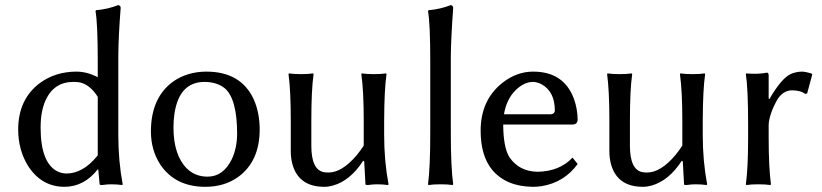

<svg xmlns="http://www.w3.org/2000/svg" viewBox="-20 -718 3203 748"><path d="M360.8 -112.8V-340.8Q329.6 -390.1 288.1 -397.5Q277.3 -398.9 266.1 -398.9Q190.4 -398.9 157.7 -327.6Q138.2 -284.7 138.2 -221.2Q138.2 -84 203.6 -50.3Q220.2 -42.5 237.8 -42Q303.2 -42 358.4 -109.9Q359.9 -111.8 360.8 -112.8ZM360.8 -58.1Q307.6 9.3 231.9 9.8Q140.6 9.8 88.4 -73.2Q51.3 -133.8 50.8 -212.9Q50.8 -332 136.7 -395.5Q196.3 -438.5 276.9 -439Q316.9 -439 356.9 -419.4Q359.9 -418 360.8 -417V-481.9Q360.8 -625 352.1 -674.8L354 -678.2Q399.9 -682.1 440.9 -698.2Q449.2 -696.3 450.2 -688Q441.4 -576.2 440.9 -500V-191.9Q440.9 -91.3 458 0L456.1 2.9Q436 0 411.6 0Q398.9 0 377 2.9Q368.2 2.9 368.2 0L362.8 -58.1Z M567.9 -205.1Q567.9 -338.9 656.2 -401.4Q710 -438.5 783.7 -439Q918.5 -439 968.3 -331.5Q991.2 -280.8 991.7 -213.9Q991.7 -89.8 908.2 -28.8Q854.5 9.8 779.8 9.8Q662.6 9.8 604 -77.6Q568.4 -132.8 567.9 -205.1ZM776.9 -398.9Q678.7 -398.9 659.7 -275.9Q655.8 -250 655.8 -222.2Q655.8 -113.8 708 -61.5Q740.2 -29.8 788.6 -29.8Q849.6 -29.8 882.8 -97.2Q903.3 -140.6 903.8 -195.8Q903.8 -332 856.4 -373.5Q826.2 -398.4 776.9 -398.9Z M1395 -91.8Q1344.7 -14.2 1277.3 4.9Q1259.8 9.8 1243.7 9.8Q1141.6 9.8 1118.2 -82Q1112.8 -104.5 1112.8 -128.9V-249Q1112.8 -365.2 1104 -429.2L1106 -432.1Q1124 -429.2 1152.8 -429.2Q1181.6 -429.2 1199.7 -432.1L1201.7 -429.2Q1192.9 -368.7 1192.9 -249V-149.9Q1192.9 -57.1 1241.2 -47.4Q1249.5 -45.9 1259.8 -45.9Q1312.5 -45.9 1369.6 -113.3Q1385.3 -132.3 1397 -150.9V-249Q1397 -363.3 1387.7 -429.2L1389.6 -432.1Q1407.7 -429.2 1437 -429.2Q1465.8 -429.2 1483.9 -432.1L1485.8 -429.2Q1477.1 -368.7 1476.6 -249V-191.9Q1476.6 -91.3 1493.7 0L1491.7 2.9Q1471.7 0 1447.3 0Q1434.6 0 1412.6 2.9Q1403.8 2.9 1403.8 0L1398.9 -88.9Z M1656.2 -200.2V-481.9Q1656.2 -625 1647.5 -674.8L1649.4 -678.2Q1695.3 -682.1 1736.3 -698.2Q1744.6 -696.3 1745.6 -688Q1736.8 -565.9 1736.3 -500V-200.2Q1736.3 -65.9 1745.6 0L1743.2 2.9Q1725.1 0 1696.3 0Q1667.5 0 1649.4 2.9L1647.5 0Q1656.2 -65.4 1656.2 -200.2Z M1943.4 -272.9H2127.4Q2140.6 -274.9 2141.6 -287.1Q2141.6 -359.4 2091.8 -388.7Q2074.2 -398.4 2057.1 -398.9Q2021.5 -398.9 1988.3 -366.2Q1953.1 -331.1 1943.4 -272.9ZM2210.4 -104 2230.5 -79.1Q2177.7 -6.8 2089.4 7.3Q2072.3 9.8 2056.2 9.8Q1952.1 8.8 1897.5 -56.2Q1852.5 -110.8 1852.5 -209Q1852.5 -328.1 1937.5 -395.5Q1993.2 -439 2057.1 -439Q2176.3 -439 2215.8 -333.5Q2230 -294.4 2230.5 -250Q2228.5 -233.9 2212.4 -232.9H1940.4Q1940.9 -144 1964.4 -106Q2002 -50.3 2073.2 -48.8Q2159.7 -49.8 2210.4 -104Z M2636.2 -91.8Q2585.9 -14.2 2518.6 4.9Q2501 9.8 2484.9 9.8Q2382.8 9.8 2359.4 -82Q2354 -104.5 2354 -128.9V-249Q2354 -365.2 2345.2 -429.2L2347.2 -432.1Q2365.2 -429.2 2394 -429.2Q2422.9 -429.2 2440.9 -432.1L2442.9 -429.2Q2434.1 -368.7 2434.1 -249V-149.9Q2434.1 -57.1 2482.4 -47.4Q2490.7 -45.9 2501 -45.9Q2553.7 -45.9 2610.8 -113.3Q2626.5 -132.3 2638.2 -150.9V-249Q2638.2 -363.3 2628.9 -429.2L2630.9 -432.1Q2648.9 -429.2 2678.2 -429.2Q2707 -429.2 2725.1 -432.1L2727.1 -429.2Q2718.3 -368.7 2717.8 -249V-191.9Q2717.8 -91.3 2734.9 0L2732.9 2.9Q2712.9 0 2688.5 0Q2675.8 0 2653.8 2.9Q2645 2.9 2645 0L2640.1 -88.9Z M2974.6 -334 2977.5 -332Q3022.9 -410.6 3058.6 -428.7Q3079.1 -438.5 3104.5 -439Q3118.7 -438.5 3140.6 -432.1L3144.5 -428.2L3124.5 -354L3116.7 -352.1Q3100.6 -365.7 3064.5 -366.2Q3031.2 -365.2 3008.8 -331.1Q2976.6 -273.4 2974.6 -231.9V-180.2Q2974.6 -67.9 2983.4 0L2981.4 2.9Q2963.4 0 2934.6 0Q2905.8 0 2887.7 2.9L2885.7 0Q2894.5 -63 2894.5 -180.2V-234.9Q2894.5 -373 2885.7 -429.2L2887.7 -432.1Q2931.6 -427.7 2968.8 -435.1Q2974.6 -433.1 2974.6 -424.8Z"/></svg>

Font: Linux Biolinum O
Style: Regular
Weight: 400
Designer: Philipp H. Poll
Foundry: Philipp H. Poll
Version: Version 1.0.4